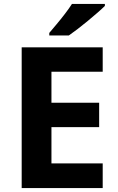

<svg xmlns="http://www.w3.org/2000/svg" viewBox="-20 -1005 600 974"><path d="M501 -51H90V-765H501V-641H241V-484H483V-360H241V-176H501ZM512 -975Q498 -961 475 -941Q452 -921 425.5 -899Q399 -877 373.5 -857.5Q348 -838 329 -825H230V-838Q246 -857 267.5 -882.5Q289 -908 310 -935.5Q331 -963 345 -985H512Z"/></svg>

Font: Noto Sans Tamil UI
Style: Regular
Weight: 400
Designer: Jelle Bosma - Monotype Design Team
Foundry: Monotype Imaging Inc.
Version: Version 2.004